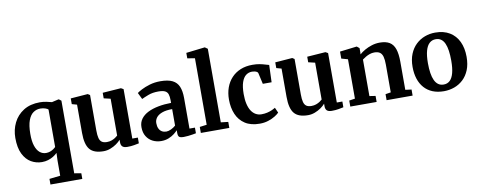

<svg xmlns="http://www.w3.org/2000/svg" viewBox="-81 -1230 4715 1882"><g transform="rotate(-10 2277.0 -288.5)"><path d="M291.3 242V185.9L400.4 173.7V23L403.4 -53.1Q386.1 -35.6 362.4 -21Q338.6 -6.4 309.9 2.3Q281.3 11 249.1 11Q190.9 11 141.2 -17.8Q91.5 -46.7 61.4 -108Q31.3 -169.3 31.3 -266.6Q31.3 -348.5 65.3 -417.4Q99.2 -486.3 165.4 -528.2Q231.6 -570 328.4 -570Q360.2 -570 393 -563.3Q425.8 -556.7 446.2 -550.8L511.5 -565.9H517.3L539.8 -548.8V174.1L608.3 185.9V242ZM303.4 -69.8Q325.3 -69.8 344.2 -76.7Q363.1 -83.7 377.5 -93.6Q392 -103.6 400.4 -112.9V-484Q394.4 -493.1 371.7 -500.9Q349.1 -508.7 321.9 -508.7Q283.6 -508.7 252.1 -486.8Q220.6 -465 202.1 -415.3Q183.5 -365.6 182.9 -282.1Q182.2 -208.5 198.1 -161.5Q214 -114.5 241.5 -92.1Q268.9 -69.8 303.4 -69.8Z M1097.9 9.7Q1064.7 9.7 1049.7 -4.2Q1034.7 -18.1 1034.7 -46.2V-72.7Q1018.4 -52.9 990.9 -33.6Q963.5 -14.4 930.2 -1.7Q896.9 11 862 11Q765.6 11 724.8 -38.3Q684 -87.6 684 -201.6V-483.8L633.8 -497.9V-554.7L804 -567.7H805L826 -554.3V-201.8Q826 -154.1 833.5 -125.7Q841 -97.4 859.3 -84.7Q877.5 -72 909.7 -72Q935.7 -72 956.6 -79.6Q977.4 -87.2 993.1 -97.5Q1008.7 -107.8 1018.3 -116.9V-483.8L951.9 -499.4V-554.7L1133.4 -567.7H1135.8L1159.6 -554.3V-62.4H1214.9L1214.7 -5.3Q1196.7 -1.5 1166.6 4.1Q1136.5 9.7 1097.9 9.7Z M1435.7 11Q1390.5 11 1352.1 -8.1Q1313.7 -27.1 1290.5 -64.5Q1267.2 -101.8 1267.2 -156.3Q1267.2 -203.6 1292.7 -238.2Q1318.1 -272.8 1363.1 -295.2Q1408 -317.5 1467.3 -328.8Q1526.6 -340.1 1594.5 -340.7V-366.2Q1594.5 -404.7 1586.4 -427.9Q1578.3 -451.2 1555.8 -461.9Q1533.3 -472.6 1490.3 -472.6Q1432.5 -472.6 1389.4 -456Q1346.3 -439.4 1322.3 -427.7L1290.7 -492.6Q1302.6 -502.6 1336.8 -520.7Q1370.9 -538.7 1420.3 -553.5Q1469.7 -568.2 1526.8 -568.2Q1603.3 -568.2 1647.2 -546.3Q1691.1 -524.3 1709.8 -479.6Q1728.5 -434.9 1728.5 -366V-61.4H1782.8V-5.3Q1771.4 -2.7 1749.9 0.8Q1728.4 4.3 1704.1 7Q1679.8 9.7 1660 9.7Q1626.1 9.7 1614.3 -0.3Q1602.6 -10.3 1602.6 -41.1V-67.4Q1590.1 -52.8 1566.5 -34.2Q1542.9 -15.7 1509.9 -2.4Q1477 11 1435.7 11ZM1500.6 -71.9Q1522.1 -71.9 1548.7 -84.5Q1575.2 -97.1 1594.5 -114.9V-279Q1532.1 -278.9 1492.8 -264Q1453.6 -249.1 1435.4 -224.7Q1417.2 -200.2 1417.2 -170.7Q1417.2 -138 1427.8 -116.1Q1438.3 -94.2 1457.2 -83Q1476 -71.9 1500.6 -71.9Z M1901.1 -69V-731L1826.8 -743.3V-797.6L2012.6 -819.4H2014.7L2041.4 -800.5V-68.4L2114.3 -59.9V0H1830.8V-59.9Z M2416.8 11Q2328.1 11 2271.1 -26.1Q2214.1 -63.3 2186.5 -127.6Q2159 -192 2158.9 -273.2Q2158.8 -338.6 2178.3 -392.9Q2197.9 -447.2 2235 -486.9Q2272 -526.6 2324.7 -548.3Q2377.4 -570 2443.5 -570Q2485.4 -570 2516.1 -563.8Q2546.8 -557.7 2568.9 -550.5Q2591.1 -543.3 2606.3 -540L2600.1 -368.7H2512.6L2487.9 -479Q2486.1 -487.8 2476.3 -493.4Q2466.5 -499.1 2453.6 -501.9Q2440.7 -504.6 2429.1 -504.6Q2394.1 -504.6 2367.6 -484.3Q2341.1 -464 2325.9 -419.8Q2310.8 -375.6 2310.3 -303.1Q2310.1 -246.5 2320 -204Q2329.9 -161.4 2348.3 -133.3Q2366.8 -105.2 2392.4 -91Q2418.1 -76.7 2448.8 -76.7Q2479.6 -76.7 2505.4 -82.7Q2531.2 -88.7 2552.1 -97.9Q2573 -107.1 2588.4 -116.9L2611.8 -64.8Q2598 -49.9 2569.5 -32.2Q2541 -14.5 2501.8 -1.8Q2462.7 11 2416.8 11Z M3133.4 9.7Q3100.2 9.7 3085.2 -4.2Q3070.2 -18.1 3070.2 -46.2V-72.7Q3053.9 -52.9 3026.4 -33.6Q2999 -14.4 2965.7 -1.7Q2932.4 11 2897.5 11Q2801.1 11 2760.3 -38.3Q2719.5 -87.6 2719.5 -201.6V-483.8L2669.3 -497.9V-554.7L2839.5 -567.7H2840.5L2861.5 -554.3V-201.8Q2861.5 -154.1 2869 -125.7Q2876.5 -97.4 2894.8 -84.7Q2913 -72 2945.2 -72Q2971.2 -72 2992.1 -79.6Q3012.9 -87.2 3028.6 -97.5Q3044.2 -107.8 3053.8 -116.9V-483.8L2987.4 -499.4V-554.7L3168.9 -567.7H3171.3L3195.1 -554.3V-62.4H3250.4L3250.2 -5.3Q3232.2 -1.5 3202.1 4.1Q3172 9.7 3133.4 9.7Z M3376.6 -69V-460.7L3312.8 -478.8V-548.4L3479.8 -568.5H3482.8L3507.3 -548.8V-510.3L3506.3 -486.4Q3527.6 -506.1 3559.9 -524.7Q3592.2 -543.2 3630.9 -555.4Q3669.5 -567.6 3710.3 -567.6Q3770.9 -567.6 3807.6 -545.5Q3844.3 -523.4 3861 -474.9Q3877.7 -426.4 3877.7 -347.3V-68.4L3938.7 -60.3V0H3679.7V-59.9L3733.1 -68.4V-344.3Q3733.1 -393.8 3724.8 -424Q3716.4 -454.2 3696.4 -468Q3676.4 -481.8 3641.4 -481.8Q3618.1 -481.8 3595.6 -474Q3573.1 -466.2 3553.9 -454.7Q3534.6 -443.2 3520.7 -432.4V-69L3580.5 -59.9V0H3318.4V-59.9Z M3986.9 -276.6Q3986.9 -349.9 4009.4 -404.8Q4031.9 -459.8 4070.7 -496.5Q4109.5 -533.2 4159 -551.6Q4208.4 -570 4262.6 -570Q4347.3 -570 4406 -534.5Q4464.7 -499 4495.2 -434.6Q4525.8 -370.1 4525.8 -282.4Q4525.8 -207.8 4503.3 -152.6Q4480.8 -97.4 4442 -61Q4403.1 -24.7 4353.5 -6.8Q4303.9 11 4249.7 11Q4186.4 11 4137.4 -9.1Q4088.5 -29.3 4055.1 -67Q4021.6 -104.7 4004.2 -157.9Q3986.9 -211 3986.9 -276.6ZM4258.4 -53.9Q4295.3 -53.9 4320.2 -77.3Q4345.2 -100.7 4358.2 -149.1Q4371.2 -197.5 4371.2 -272Q4371.2 -326.6 4365.1 -369.9Q4358.9 -413.1 4345.5 -443.3Q4332 -473.5 4310.2 -489.3Q4288.3 -505.1 4256.8 -505.1Q4220.1 -505.1 4194.3 -481.7Q4168.5 -458.3 4155 -410.2Q4141.4 -362 4141.4 -287Q4141.4 -231.9 4148 -188.6Q4154.6 -145.4 4168.7 -115.4Q4182.7 -85.4 4204.8 -69.6Q4227 -53.9 4258.4 -53.9Z"/></g></svg>

Font: Merriweather Light
Style: Regular
Weight: 300
Designer: Eben Sorkin
Foundry: Eben Sorkin
Version: Version 2.100